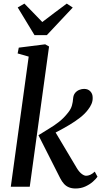

<svg xmlns="http://www.w3.org/2000/svg" viewBox="-20 -1064 582 1094"><path d="M41.5 0 143.5 -741.5 80.5 -759.5 87 -792.5 237.5 -811.5 259.5 -799 149.5 0ZM410 10Q389.5 10 373.2 3.5Q357 -3 345 -16Q333 -29 323 -48.5L199 -293.5Q230 -313.5 259.2 -330.8Q288.5 -348 316.2 -369.8Q344 -391.5 368.5 -423Q384.5 -443 390 -463.5Q395.5 -484 396.5 -502Q398 -522.5 408 -534.5Q418 -546.5 432 -552Q446 -557.5 459 -557.5Q482 -557.5 495 -543.2Q508 -529 508 -508.5Q509 -490 501.5 -472.2Q494 -454.5 481.5 -439Q464.5 -416 436.8 -394.2Q409 -372.5 377.8 -353.8Q346.5 -335 318 -320Q289.5 -305 270 -295L283.5 -331.5L417.5 -106.5Q430 -85.5 444.5 -74Q459 -62.5 471 -62.5Q481 -62.5 493.2 -67.5Q505.5 -72.5 520 -86L535.5 -57Q527 -44.5 509.2 -28.8Q491.5 -13 466.2 -1.5Q441 10 410 10ZM176.5 -864 81 -1021.5 119 -1043.5Q144.5 -1017.5 170 -991.2Q195.5 -965 221 -938.5Q255 -965 290 -991Q325 -1017 360.5 -1043.5L394.5 -1021L247 -864Z"/></svg>

Font: Merriweather 36pt Medium
Style: Italic
Weight: 500
Italic angle: -7.8°
Version: Version 2.101